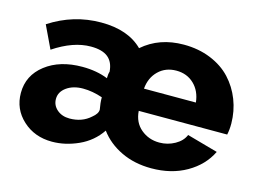

<svg xmlns="http://www.w3.org/2000/svg" viewBox="-79 -672 1097 818"><g transform="rotate(15 469.5 -262.5)"><path d="M22 -157.2Q22 -234.4 85 -283.2Q147.9 -332 247.1 -332Q311 -332 359.9 -312Q359.9 -330.1 363.8 -341.8Q360.8 -383.8 335.4 -404.3Q310.1 -424.8 259.8 -424.8Q182.6 -424.8 96.2 -367.2L48.8 -466.8Q153.8 -535.2 275.9 -535.2Q395 -535.2 459 -471.2Q532.7 -535.2 640.1 -535.2Q705.6 -535.2 759.3 -513.2Q813 -491.2 848.1 -453.4Q883.3 -415.5 902.3 -366.5Q921.4 -317.4 921.9 -262.2Q921.9 -234.9 917 -212.9H526.9Q530.3 -162.6 564.7 -133.8Q599.1 -105 646 -105Q682.6 -105 714.1 -122.6Q745.6 -140.1 756.8 -168L893.1 -129.9Q862.3 -66.4 795.9 -28.3Q729.5 9.8 641.1 9.8Q566.9 9.8 508.1 -18.3Q449.2 -46.4 413.1 -95.2Q377.9 -43 319.8 -16.6Q261.7 9.8 203.1 9.8Q126 9.8 74 -38.1Q22 -85.9 22 -157.2ZM752.9 -310.1Q747.6 -359.9 716.3 -389.9Q685.1 -419.9 638.2 -419.9Q590.8 -419.9 559.6 -389.6Q528.3 -359.4 523.9 -310.1ZM341.8 -138.2Q365.2 -156.7 365.2 -174.8Q359.9 -202.6 359.9 -228Q315.4 -243.2 273.9 -243.2Q230.5 -243.2 201.7 -222.7Q172.9 -202.1 172.9 -170.9Q172.9 -142.6 194.8 -123.8Q216.8 -105 250 -105Q305.2 -105 341.8 -138.2Z"/></g></svg>

Font: Rawline ExtraBold
Style: Regular
Weight: 800
Designer: Matt McInerney, Pablo Impallari, Rodrigo Fuenzalida
Foundry: Matt McInerney, Pablo Impallari, Rodrigo Fuenzalida
Version: Version 4.020;PS 004.020;hotconv 1.0.88;makeotf.lib2.5.64775